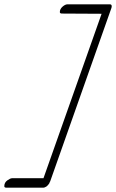

<svg xmlns="http://www.w3.org/2000/svg" viewBox="-21 -736 539 892"><path d="M9 136Q-1 136 -1 129Q-1 112 13 102Q27 92 35 92H181L451 -672L267 -673Q257 -673 257 -680Q257 -694 269.5 -705Q282 -716 293 -716H489Q498 -716 498 -707Q498 -703 497 -700L212 107Q209 110 209 114Q196 136 178 136Z"/></svg>

Font: Discipuli Britannica
Style: Regular
Weight: 400
Designer: Peter Wiegel
Foundry: Peter Wiegel
Version: Version 0.001 2009